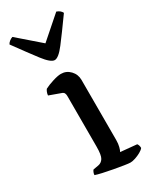

<svg xmlns="http://www.w3.org/2000/svg" viewBox="-195 -806 697 860"><g transform="rotate(-30 154.0 -376.0)"><path d="M209 0Q201 0 178.5 -3.5Q156 -7 128.5 -12Q101 -17 76.5 -22.5Q52 -28 41 -32Q41 -39 44 -46Q47 -53 50 -56L78 -61Q94 -64 103.5 -79Q113 -94 113 -139V-400Q113 -408 110 -414.5Q107 -421 97 -424L39 -445Q40 -455 43.5 -463Q47 -471 50 -474Q67 -483 94 -491.5Q121 -500 137 -500Q165 -500 184.5 -479.5Q204 -459 204 -430V-120Q204 -100 200 -85Q196 -70 192 -64L276 -56Q279 -52 281 -46.5Q283 -41 283 -33Q277 -25 263.5 -17.5Q250 -10 235 -5Q220 0 209 0ZM145 -567Q125 -567 91 -611.5Q57 -656 4 -729Q7 -736 15 -742.5Q23 -749 32 -752L146 -653L259 -752Q279 -745 286 -730Q231 -653 198 -610Q165 -567 145 -567Z"/></g></svg>

Font: Texturina
Style: Regular
Weight: 400
Designer: Guillermo Torres Carreño
Foundry: Omnibus-Type
Version: Version 1.002; ttfautohint (v1.8.3)